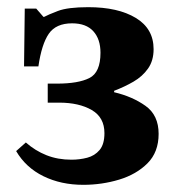

<svg xmlns="http://www.w3.org/2000/svg" viewBox="-20 -505 493 535"><path d="M212 10Q150 10 101 -14Q52 -38 25 -84L52 -108Q78 -85 109.5 -72.5Q141 -60 179 -60Q202 -60 223 -65.5Q244 -71 257.5 -87Q271 -103 271 -134Q271 -178 235.5 -198.5Q200 -219 145 -219H113V-272H139Q198 -272 229 -287.5Q260 -303 260 -358Q260 -396 240 -418Q220 -440 181 -440Q136 -440 116 -411Q96 -382 87 -320H47L49 -481H81L101 -458H103Q114 -464 141.5 -474.5Q169 -485 226 -485Q309 -485 358.5 -455Q408 -425 408 -368Q408 -336 392.5 -314Q377 -292 352 -277.5Q327 -263 298 -252V-248Q349 -236 385.5 -210Q422 -184 422 -132Q422 -81 391 -50Q360 -19 312 -4.5Q264 10 212 10Z"/></svg>

Font: STIX Two Text
Style: Bold
Weight: 700
Designer: Ross Mills, John Hudson & Paul Hanslow, Tiro Typeworks Ltd; with prior portions MicroPress Inc., and Coen Hoffman.
Foundry: Tiro Typeworks Ltd
Version: Version 2.13 b171